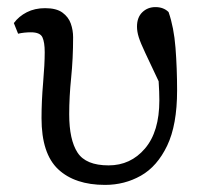

<svg xmlns="http://www.w3.org/2000/svg" viewBox="-20 -508 564 541"><path d="M276 13Q191 13 144 -31Q97 -75 97 -175Q97 -223 101.5 -275Q106 -327 106 -361Q106 -389 99.5 -403Q93 -417 67 -417Q58 -417 48.5 -416Q39 -415 31 -413L19 -443Q33 -462 55.5 -473.5Q78 -485 107 -485Q139 -485 156 -472.5Q173 -460 179.5 -441.5Q186 -423 186 -403Q186 -343 180.5 -289Q175 -235 175 -186Q175 -114 198.5 -78Q222 -42 286 -42Q348 -42 388.5 -89.5Q429 -137 429 -225Q429 -237 428.5 -250Q428 -263 427 -279Q403 -330 389.5 -358.5Q376 -387 371 -403Q366 -419 366 -433Q366 -459 381 -473.5Q396 -488 418 -488Q441 -488 455 -474Q470 -431 474.5 -373.5Q479 -316 479 -253Q479 -156 451 -97.5Q423 -39 377 -13Q331 13 276 13Z"/></svg>

Font: Source Serif 4
Style: Regular
Weight: 400
Designer: Frank Grießhammer
Foundry: Adobe
Version: Version 4.005;hotconv 1.1.0;makeotfexe 2.6.0